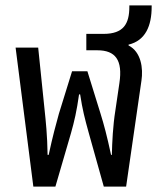

<svg xmlns="http://www.w3.org/2000/svg" viewBox="-20 -694 595 714"><path d="M104 0H186L244 -199C257 -245 265 -280 274 -343H278C287 -285 295 -254 310 -200L366 0H449L506 -394C513 -440 505 -501 458 -525V-528C521 -543 544 -598 544 -669V-674H461V-669C461 -606 440 -568 365 -568H301V-507H342C409 -507 437 -471 424 -385L409 -283C400 -227 397 -165 396 -118H393C377 -192 367 -229 354 -271L305 -429H248L199 -271C187 -227 177 -192 161 -118H157C156 -191 150 -246 146 -284L122 -517H38Z"/></svg>

Font: Noto Sans Thai UI Condensed
Style: Regular
Weight: 400
Width: 3
Designer: Monotype Design Team
Foundry: Monotype Imaging Inc.
Version: Version 1.901